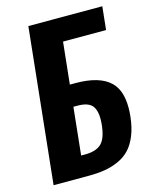

<svg xmlns="http://www.w3.org/2000/svg" viewBox="-120 -890 776 970"><g transform="rotate(-15 268.0 -405.0)"><path d="M38.1 0 123 -809.6H509.8L497.1 -688.5H272L249 -469.7H278.3Q404.3 -469.7 460 -415.5Q505.4 -371.6 505.4 -281.2Q505.4 -259.8 502.9 -235.8Q497.1 -180.2 480.5 -138.7Q463.9 -97.2 439.5 -70.8Q415 -44.4 380.1 -28.6Q345.2 -12.7 307.1 -6.3Q269 0 220.2 0ZM211.4 -108.9H232.4Q291.5 -108.9 319.1 -137.2Q346.7 -165.5 353 -238.8Q354 -251.5 354 -262.2Q354 -304.7 337.9 -328.1Q317.4 -357.4 256.3 -356.9H237.3Z"/></g></svg>

Font: Oswald
Style: Demi-Bold
Weight: 600
Designer: Vernon Adams
Foundry: Vernon Adams
Version: 3.0; ttfautohint (v0.94.23-7a4d-dirty) -l 8 -r 50 -G 200 -x 